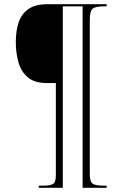

<svg xmlns="http://www.w3.org/2000/svg" viewBox="-20 -780 550 911"><path d="M164 111V101H182Q216 101 230.5 93.5Q245 86 245 52V-386H202Q144 -386 112 -413Q80 -440 67.5 -484.5Q55 -529 55 -581Q55 -635 69 -675Q83 -715 115.5 -737.5Q148 -760 204 -760H486V-750H473Q433 -750 419.5 -738.5Q406 -727 406 -685V46Q406 84 421 92.5Q436 101 472 101H486V111H372V-750H278V111Z"/></svg>

Font: Noto Serif Display Condensed ExtraLight
Style: Italic
Weight: 200
Width: 3
Italic angle: -12°
Designer: Monotype Design Team
Foundry: Monotype Imaging Inc.
Version: Version 2.009